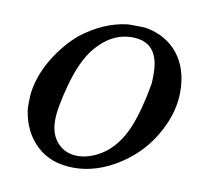

<svg xmlns="http://www.w3.org/2000/svg" viewBox="-59 -503 602 576"><g transform="rotate(10 242.5 -215.0)"><path d="M287 -441H301Q333 -441 341 -440Q404 -429 440 -384Q476 -339 476 -268Q476 -209 445 -150Q408 -78 339.5 -33.5Q271 11 201 11Q131 11 88 -29Q45 -69 35 -134Q34 -140 34 -156Q34 -182 37 -198Q46 -249 76 -297.5Q106 -346 146 -380Q214 -433 287 -441ZM121 -120Q121 -77 144.5 -51.5Q168 -26 206 -26Q224 -26 242 -32Q315 -56 351 -142Q373 -196 387 -277Q388 -283 388 -308Q388 -405 306 -405Q243 -405 195 -347Q162 -307 141 -231Q121 -158 121 -120Z"/></g></svg>

Font: MathJax_Math
Style: Regular
Weight: 400
Version: Version 1.1